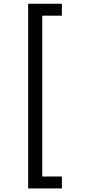

<svg xmlns="http://www.w3.org/2000/svg" viewBox="-20 -824 490 1047"><path d="M133.5 203.5V-803.5H317.5V-738.5H210.5V138.5H317.5V203.5Z"/></svg>

Font: Trispace Condensed Light
Style: Regular
Weight: 300
Width: 3
Designer: Tyler Finck
Foundry: Etcetera Type Company
Version: Version 1.210; ttfautohint (v1.8.3)